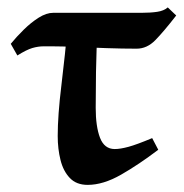

<svg xmlns="http://www.w3.org/2000/svg" viewBox="-20 -489 500 523"><path d="M460 -446.8Q425.8 -402.8 403.1 -379.6Q380.4 -356.4 352.1 -356.4Q313.5 -356.4 270 -357.9Q226.6 -359.4 187.3 -361.1Q147.9 -362.8 122.1 -362.8H98.6Q84 -362.8 68.1 -358.2Q52.2 -353.5 27.3 -337.9L9.3 -369.6Q24.9 -388.7 44.7 -408.2Q64.5 -427.7 85.4 -440.9Q106.4 -454.1 125 -454.1Q166 -454.1 211.7 -454.1Q257.3 -454.1 298.1 -454.1Q338.9 -454.1 365.7 -454.1Q390.1 -454.1 408.2 -456.8Q426.3 -459.5 437 -468.8ZM411.1 -81.1Q358.4 -41 309.8 -13.2Q261.2 14.6 218.8 14.6Q188 14.6 170.2 -4.2Q152.3 -22.9 144.8 -53.2Q137.2 -83.5 137.2 -118.7Q137.2 -174.3 147.2 -256.3Q157.2 -338.4 165.5 -429.2L246.6 -426.3Q242.2 -348.1 241.5 -293Q240.7 -237.8 240.7 -195.3Q240.7 -144.5 252.4 -113.8Q264.2 -83 292.5 -83Q307.6 -83 330.1 -89.1Q352.5 -95.2 394.5 -112.8Z"/></svg>

Font: Gentium Plus
Style: Bold
Weight: 700
Designer: Victor Gaultney, Annie Olsen, Iska Routamaa, Becca Hirsbrunner
Foundry: SIL International
Version: Version 6.101